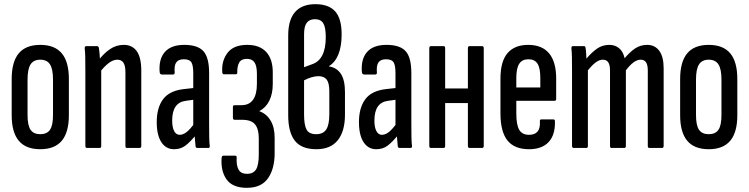

<svg xmlns="http://www.w3.org/2000/svg" viewBox="-20 -709 3589 920"><path d="M173 6Q104 6 70 -34.5Q36 -75 36 -157V-330Q36 -413 70 -453.5Q104 -494 173 -494Q242 -494 276 -453.5Q310 -413 310 -330V-157Q310 -75 276 -34.5Q242 6 173 6ZM173 -66Q205 -66 219.5 -87Q234 -108 234 -158V-328Q234 -378 219.5 -400.5Q205 -423 173 -423Q141 -423 126.5 -400.5Q112 -378 112 -328V-158Q112 -108 126.5 -87Q141 -66 173 -66Z M588 0Q581 0 581 -10V-363Q581 -394 571.5 -408.5Q562 -423 542 -423Q523 -423 502.5 -408Q482 -393 459 -364L451 -419Q479 -455 508.5 -474.5Q538 -494 573 -494Q614 -494 635.5 -463.5Q657 -433 657 -370V-10Q657 0 649 0ZM397 0Q389 0 389 -10V-366Q389 -407 388.5 -434Q388 -461 386 -476Q385 -488 393 -488H444Q453 -488 454 -478Q457 -460 458.5 -431.5Q460 -403 460 -388L465 -378V-10Q465 0 458 0Z M925 0Q918 0 917 -9Q915 -27 913 -54Q911 -81 911 -100L906 -107V-358Q906 -396 897 -410.5Q888 -425 861 -425Q835 -425 824.5 -410Q814 -395 817 -361Q817 -352 809 -352H756Q746 -352 745 -364Q740 -426 770 -460Q800 -494 863 -494Q927 -494 954.5 -464Q982 -434 982 -359V-121Q982 -81 982.5 -53Q983 -25 985 -11Q986 0 979 0ZM814 6Q775 6 753 -28Q731 -62 731 -124Q731 -192 761 -233Q791 -274 860 -282L914 -288V-232L871 -226Q838 -222 821.5 -198.5Q805 -175 805 -131Q805 -99 814.5 -81Q824 -63 841 -63Q857 -63 874 -76Q891 -89 917 -125L921 -65Q890 -27 867.5 -10.5Q845 6 814 6Z M1163 191Q1094 191 1065.5 150.5Q1037 110 1042 47Q1043 37 1050 37H1107Q1115 37 1114 46Q1112 83 1123 103.5Q1134 124 1164 124Q1193 124 1206.5 103.5Q1220 83 1220 31V-46Q1220 -91 1202 -113Q1184 -135 1140 -135H1104Q1100 -135 1098 -137.5Q1096 -140 1096 -144V-195Q1096 -200 1098 -202.5Q1100 -205 1104 -205H1137Q1174 -205 1192.5 -231Q1211 -257 1211 -307V-355Q1211 -393 1199.5 -410Q1188 -427 1163 -427Q1136 -427 1126 -409Q1116 -391 1117 -361Q1117 -357 1115 -355Q1113 -353 1110 -353H1053Q1046 -353 1045 -363Q1041 -417 1070 -455.5Q1099 -494 1165 -494Q1224 -494 1255.5 -460Q1287 -426 1287 -363V-306Q1287 -260 1270.5 -226.5Q1254 -193 1223 -177V-176Q1257 -164 1276.5 -131.5Q1296 -99 1296 -49V25Q1296 100 1264 145.5Q1232 191 1163 191Z M1496 6Q1425 6 1393 -34.5Q1361 -75 1361 -157V-539Q1361 -614 1394 -651.5Q1427 -689 1491 -689Q1555 -689 1586 -654.5Q1617 -620 1617 -544Q1617 -487 1601.5 -448.5Q1586 -410 1556 -392V-391Q1594 -385 1613.5 -355Q1633 -325 1633 -268V-160Q1633 -80 1598.5 -37Q1564 6 1496 6ZM1495 -66Q1529 -66 1543.5 -89Q1558 -112 1558 -161V-271Q1558 -311 1545.5 -327.5Q1533 -344 1506 -344Q1490 -344 1472 -338.5Q1454 -333 1437 -324V-159Q1437 -110 1449 -88Q1461 -66 1495 -66ZM1437 -387 1475 -401Q1508 -412 1524.5 -444.5Q1541 -477 1541 -531Q1541 -578 1529 -597.5Q1517 -617 1489 -617Q1463 -617 1450 -600Q1437 -583 1437 -545Z M1894 0Q1887 0 1886 -9Q1884 -27 1882 -54Q1880 -81 1880 -100L1875 -107V-358Q1875 -396 1866 -410.5Q1857 -425 1830 -425Q1804 -425 1793.5 -410Q1783 -395 1786 -361Q1786 -352 1778 -352H1725Q1715 -352 1714 -364Q1709 -426 1739 -460Q1769 -494 1832 -494Q1896 -494 1923.5 -464Q1951 -434 1951 -359V-121Q1951 -81 1951.5 -53Q1952 -25 1954 -11Q1955 0 1948 0ZM1783 6Q1744 6 1722 -28Q1700 -62 1700 -124Q1700 -192 1730 -233Q1760 -274 1829 -282L1883 -288V-232L1840 -226Q1807 -222 1790.5 -198.5Q1774 -175 1774 -131Q1774 -99 1783.5 -81Q1793 -63 1810 -63Q1826 -63 1843 -76Q1860 -89 1886 -125L1890 -65Q1859 -27 1836.5 -10.5Q1814 6 1783 6Z M2230 0Q2222 0 2222 -10V-478Q2222 -488 2230 -488H2290Q2298 -488 2298 -478V-10Q2298 0 2290 0ZM2045 0Q2037 0 2037 -10V-478Q2037 -488 2045 -488H2106Q2113 -488 2113 -478V-10Q2113 0 2106 0ZM2104 -215V-285H2236V-215Z M2515 6Q2445 6 2411.5 -36Q2378 -78 2378 -166V-332Q2378 -415 2412 -454.5Q2446 -494 2511 -494Q2577 -494 2611 -453.5Q2645 -413 2645 -332V-235Q2645 -226 2637 -226H2454V-165Q2454 -111 2468 -87Q2482 -63 2515 -63Q2543 -63 2556 -79Q2569 -95 2567 -127Q2566 -137 2574 -137H2631Q2639 -137 2639 -128Q2641 -63 2609 -28.5Q2577 6 2515 6ZM2454 -290H2569V-336Q2569 -383 2555.5 -404Q2542 -425 2512 -425Q2482 -425 2468 -403.5Q2454 -382 2454 -336Z M2729 0Q2721 0 2721 -10V-366Q2721 -407 2720.5 -434Q2720 -461 2718 -476Q2717 -488 2725 -488H2779Q2785 -488 2786 -478Q2788 -466 2788.5 -453.5Q2789 -441 2790 -428Q2816 -459 2841.5 -476.5Q2867 -494 2900 -494Q2927 -494 2946.5 -478Q2966 -462 2973 -430Q2998 -460 3023.5 -477Q3049 -494 3081 -494Q3118 -494 3139 -465.5Q3160 -437 3160 -382V-10Q3160 0 3152 0H3091Q3084 0 3084 -10V-371Q3084 -398 3075.5 -410.5Q3067 -423 3050 -423Q3033 -423 3015.5 -410Q2998 -397 2979 -372V-10Q2979 0 2971 0H2910Q2903 0 2903 -10V-371Q2903 -398 2894.5 -410.5Q2886 -423 2868 -423Q2852 -423 2834.5 -410Q2817 -397 2797 -372V-10Q2797 0 2790 0Z M3376 6Q3307 6 3273 -34.5Q3239 -75 3239 -157V-330Q3239 -413 3273 -453.5Q3307 -494 3376 -494Q3445 -494 3479 -453.5Q3513 -413 3513 -330V-157Q3513 -75 3479 -34.5Q3445 6 3376 6ZM3376 -66Q3408 -66 3422.5 -87Q3437 -108 3437 -158V-328Q3437 -378 3422.5 -400.5Q3408 -423 3376 -423Q3344 -423 3329.5 -400.5Q3315 -378 3315 -328V-158Q3315 -108 3329.5 -87Q3344 -66 3376 -66Z"/></svg>

Font: Sofia Sans Extra Condensed Medium
Style: Regular
Weight: 500
Version: Version 4.100